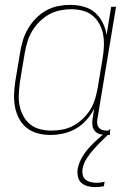

<svg xmlns="http://www.w3.org/2000/svg" viewBox="-20 -548 540 791"><path d="M188 8Q161 8 136 1.5Q111 -5 91 -20.5Q71 -36 59 -58.5Q47 -81 42 -106.5Q37 -132 38 -159Q39 -186 43 -213L63 -333Q67 -358 74.5 -382.5Q82 -407 95.5 -430Q109 -453 128 -472.5Q147 -492 170.5 -505Q194 -518 219.5 -523Q245 -528 270 -528Q298 -528 325 -520.5Q352 -513 371.5 -496Q391 -479 403 -455Q415 -431 419 -404L438 -520H458L381 -56Q379 -47 380.5 -38Q382 -29 387.5 -22Q393 -15 401.5 -12.5Q410 -10 419 -10H433V8H416Q403 8 391 4.5Q379 1 371 -8Q363 -17 361 -30Q359 -43 361 -56L368 -100Q355 -75 336 -53.5Q317 -32 292.5 -18Q268 -4 241 2Q214 8 188 8ZM192 -10Q215 -10 238.5 -14.5Q262 -19 283.5 -31Q305 -43 323 -60.5Q341 -78 353.5 -99Q366 -120 372.5 -143Q379 -166 383 -189L403 -309Q407 -333 408 -357.5Q409 -382 405 -405Q401 -428 390 -448.5Q379 -469 361.5 -483.5Q344 -498 321 -504Q298 -510 273 -510Q250 -510 226.5 -505Q203 -500 182 -488.5Q161 -477 143 -459Q125 -441 112.5 -420Q100 -399 93 -376Q86 -353 82 -330L62 -210Q59 -186 57.5 -161.5Q56 -137 60.5 -114Q65 -91 75.5 -71Q86 -51 103.5 -36.5Q121 -22 144 -16Q167 -10 192 -10ZM373 223Q357 223 341.5 219Q326 215 315 205Q304 195 301 179.5Q298 164 300 148Q305 122 319 98.5Q333 75 352 55Q371 35 392 17Q413 -1 435 -17L432 0Q415 17 398 33.5Q381 50 365 68Q349 86 336.5 106Q324 126 320 148Q318 160 320.5 172Q323 184 332 191.5Q341 199 353 202Q365 205 378 205Q386 205 394 204Q402 203 411 201L408 219Q399 221 390.5 222Q382 223 373 223Z"/></svg>

Font: Iosevka Term Curly Thin
Style: Italic
Weight: 100
Italic angle: -9°
Designer: Belleve Invis
Foundry: Belleve Invis
Version: Version 32.3.0